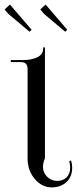

<svg xmlns="http://www.w3.org/2000/svg" viewBox="-28 -810 341 841"><path d="M15.6 -790 110.4 -679.7 101.6 -670.9 8.8 -749 -7.8 -768.6ZM171.9 -790 266.6 -679.7 257.8 -670.9 165 -749 148.4 -768.6ZM92.8 -116.2V-508.8Q92.8 -538.1 63.5 -538.1H19.5V-546.9H73.2Q109.4 -546.9 135.3 -559.1Q161.1 -571.3 161.1 -598.6V-602.5H168.9V-519.5V-117.2Q160.2 -96.7 160.2 -78.1Q160.2 -53.7 178.7 -35.6Q197.3 -17.6 222.7 -17.6Q248 -17.6 263.7 -33.2Q279.3 -48.8 279.3 -75.2Q279.3 -89.8 275.4 -103.5L283.2 -107.4Q288.1 -91.8 288.1 -75.2Q288.1 -36.1 263.2 -12.7Q238.3 10.7 198.2 10.7Q155.3 10.7 124 -26.4Q92.8 -63.5 92.8 -116.2Z"/></svg>

Font: FoglihtenNo07
Style: Regular
Weight: 500
Designer: gluk (gluksza@wp.pl)
Foundry: gluk (gluksza@wp.pl)
Version: Version 0.871